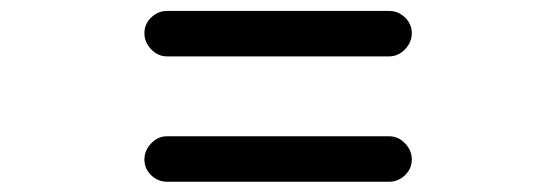

<svg xmlns="http://www.w3.org/2000/svg" viewBox="-20 -540 1040 359"><path d="M708 -285.2Q724.6 -285.2 737.3 -272Q750 -258.8 750 -241.7Q750 -224.6 737.3 -212.4Q724.6 -200.2 708 -200.2H292Q275.4 -200.2 262.7 -212.4Q250 -224.6 250 -241.7Q250 -258.8 262.7 -272Q275.4 -285.2 292 -285.2ZM708 -519.5Q724.6 -519.5 737.3 -507.3Q750 -495.1 750 -478Q750 -460.9 737.3 -447.8Q724.6 -434.6 708 -434.6H292Q275.4 -434.6 262.7 -447.8Q250 -460.9 250 -478Q250 -495.1 262.7 -507.3Q275.4 -519.5 292 -519.5Z"/></svg>

Font: Rounded Mgen+ 1mn medium
Style: Regular
Weight: 500
Designer: [Source Han Sans]
Ryoko NISHIZUKA  (kana & ideographs); Paul D. Hunt (Latin, Greek & Cyrillic); Wenlong ZHANG  (bopomofo
Version: Version 1.059.20150602